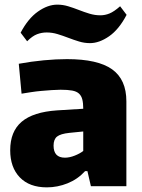

<svg xmlns="http://www.w3.org/2000/svg" viewBox="-20 -803 614 828"><path d="M182 5Q107 5 65.5 -38Q24 -81 24 -155Q24 -236 73.5 -278Q123 -320 226 -327L339 -334Q339 -358 335 -374Q331 -390 320.5 -399.5Q310 -409 291 -412.5Q272 -416 241 -416Q225 -416 203.5 -414.5Q182 -413 159 -411Q136 -409 113.5 -405.5Q91 -402 73 -399L61 -528Q116 -538 169 -543Q222 -548 269 -548Q402 -548 463.5 -504Q525 -460 525 -366V0H372L357 -65H347Q315 -30 271.5 -12.5Q228 5 182 5ZM260 -123Q280 -123 302.5 -132Q325 -141 339 -152V-236L279 -230Q241 -226 226 -214Q211 -202 211 -175Q211 -123 260 -123ZM69 -662Q101 -723 143.5 -753Q186 -783 227 -783Q251 -783 274 -776Q297 -769 320 -760Q343 -751 366 -744Q389 -737 413 -737Q433 -737 452.5 -745Q472 -753 498 -776L526 -739Q493 -676 450.5 -646.5Q408 -617 368 -617Q344 -617 321 -624Q298 -631 274.5 -640Q251 -649 228 -656Q205 -663 181 -663Q160 -663 140 -655.5Q120 -648 97 -625Z"/></svg>

Font: Encode Sans Narrow
Style: ExtraBold
Weight: 800
Designer: Pablo Impallari, Andres Torresi
Foundry: Pablo Impallari, Andres Torresi
Version: Version 1.000; ttfautohint (v1.00) -l 8 -r 50 -G 200 -x 14 -